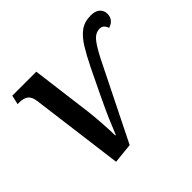

<svg xmlns="http://www.w3.org/2000/svg" viewBox="-135 -702 871 871"><g transform="rotate(-45 300.5 -266.5)"><path d="M96 -439Q92 -469 76.5 -480.5Q61 -492 33 -492H23L33 -536H187L225 -240Q229 -206 232 -162Q235 -118 236 -78H239Q245 -91 256.5 -120Q268 -149 284.5 -185.5Q301 -222 319 -259L375 -375Q400 -426 423 -463.5Q446 -501 473.5 -521.5Q501 -542 542 -542Q571 -542 586 -528.5Q601 -515 601 -494Q601 -473 590 -460.5Q579 -448 561 -443Q558 -454 550 -462.5Q542 -471 527 -471Q499 -471 476.5 -441Q454 -411 423 -347L251 -1L154 9Z"/></g></svg>

Font: Noto Serif SemiCondensed Medium
Style: Italic
Weight: 500
Width: 4
Italic angle: -12°
Designer: Monotype Design Team
Foundry: Monotype Imaging Inc.
Version: Version 2.013